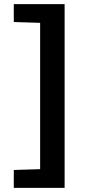

<svg xmlns="http://www.w3.org/2000/svg" viewBox="-20 -763 427 933"><path d="M47 150V63L175 59V-652L47 -656V-743H294V150Z"/></svg>

Font: Saira SemiExpanded SemiBold
Style: Regular
Weight: 600
Width: 6
Designer: Hector Gatti with collaboration of the Omnibus-Type team
Foundry: Omnibus-Type
Version: Version 1.101